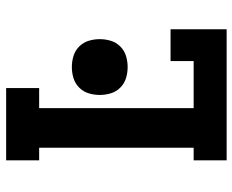

<svg xmlns="http://www.w3.org/2000/svg" viewBox="-88 -688 775 640"><g transform="rotate(-90 300.0 -367.5)"><path d="M86 0V-110H128V-625H86V-735H327V-625H260V-110H417V-187H523V0ZM397 -330Q378 -330 360 -335.5Q342 -341 328.5 -354.5Q315 -368 309.5 -386Q304 -404 304 -423Q304 -442 309.5 -460Q315 -478 328.5 -491.5Q342 -505 360 -510.5Q378 -516 397 -516Q416 -516 434 -510.5Q452 -505 465.5 -491.5Q479 -478 484.5 -460Q490 -442 490 -423Q490 -404 484.5 -386Q479 -368 465.5 -354.5Q452 -341 434 -335.5Q416 -330 397 -330Z"/></g></svg>

Font: Iosevka Slab XBdEx
Style: Regular
Weight: 800
Width: 7
Monospace: yes
Designer: Belleve Invis
Foundry: Belleve Invis
Version: Version 11.1.0; ttfautohint (v1.8.3)